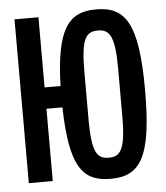

<svg xmlns="http://www.w3.org/2000/svg" viewBox="-52 -756 704 815"><g transform="rotate(-5 300.0 -349.0)"><path d="M387 12C512 12 565 -61 565 -349C565 -637 512 -710 387 -710C271 -710 216 -644 209 -399H141V-698H39V0H141V-308H209C215 -54 267 12 387 12ZM387 -78C338 -78 315 -104 315 -246V-452C315 -594 338 -620 387 -620C435 -620 459 -594 459 -452V-246C459 -104 435 -78 387 -78Z"/></g></svg>

Font: IBM Plex Mono Medm
Style: Regular
Weight: 500
Monospace: yes
Designer: Mike Abbink, Paul van der Laan, Pieter van Rosmalen
Foundry: Bold Monday
Version: Version 2.004